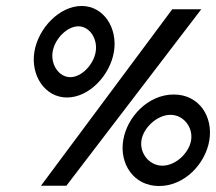

<svg xmlns="http://www.w3.org/2000/svg" viewBox="-20 -611 722 642"><path d="M95 -438C82 -359 130 -285 204 -285C278 -285 348 -359 361 -438C374 -517 327 -591 253 -591C179 -591 108 -517 95 -438ZM156 -438C163 -481 204 -523 242 -523C280 -523 307 -481 300 -438C293 -395 253 -353 215 -353C177 -353 149 -395 156 -438ZM117 10H202L653 -580H556ZM392 -142C379 -63 427 11 512 11C597 11 667 -63 680 -142C693 -221 646 -295 561 -295C476 -295 405 -221 392 -142ZM453 -142C460 -185 506 -227 550 -227C594 -227 626 -185 619 -142C612 -99 567 -57 523 -57C479 -57 446 -99 453 -142Z"/></svg>

Font: Charger Sport
Style: SeBdExtObl
Weight: 600
Designer: Jasper
Foundry: Cannot Into Space Fonts
Version: Version 1.1